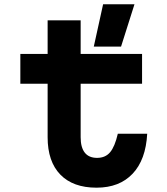

<svg xmlns="http://www.w3.org/2000/svg" viewBox="-20 -868 790 907"><path d="M361 -613.1H651.1V-472.3H361V-219.7Q361 -171.8 380.4 -147Q399.9 -122.2 438.7 -122.2Q477.8 -122.2 500.2 -148.9Q522.6 -175.6 536.6 -236.3H675.4Q668.8 -113.3 606.5 -47.4Q544.2 18.6 436 18.6Q325 18.6 265 -43.2Q205 -105 205 -219.7V-472.3H76.1V-613.1H205V-771.8H361ZM467.1 -848H615.3L551.9 -648H423.1Z"/></svg>

Font: Martian Mono Custom sWd Rg
Style: Regular
Weight: 400
Width: 6
Monospace: yes
Designer: Alex Havermale
Foundry: Evil Martians
Version: Version 1.000